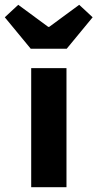

<svg xmlns="http://www.w3.org/2000/svg" viewBox="-65 -780 406 800"><path d="M65 0V-496H212V0ZM63 -577 -45 -708 11 -760 136 -668H140L265 -760L321 -708L213 -577Z"/></svg>

Font: Toshiba Sans
Style: Bold
Weight: 700
Designer: Paul D. Hunt
Foundry: Toshiba Corporation
Version: Version 2.020;PS 2.0;hotconv 1.0.86;makeotf.lib2.5.63406